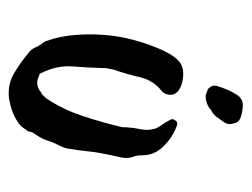

<svg xmlns="http://www.w3.org/2000/svg" viewBox="-89 -493 583 445"><g transform="rotate(90 202.5 -270.5)"><path d="M266 -521Q270 -508 264 -499.5Q258 -491 251 -481Q243 -471 234 -468Q234 -467 233.5 -466.5Q233 -466 233 -466Q216 -454 199 -456Q195 -458 190 -459.5Q185 -461 183 -465Q177 -471 179 -481Q183 -494 187.5 -505Q192 -516 198 -525Q209 -546 233 -541Q244 -540 254 -536Q264 -532 266 -521ZM344 -286Q348 -274 344.5 -258Q341 -242 340 -238Q333 -206 331 -185Q329 -164 324 -134Q323 -130 321.5 -126Q320 -122 318 -118Q311 -105 306.5 -91Q302 -77 294 -65Q291 -61 288.5 -57Q286 -53 285 -48Q285 -46 284 -44Q283 -42 281 -40Q273 -26 261 -19Q239 -5 209 0Q176 4 150 -11.5Q124 -27 104 -44Q92 -52 88 -66Q86 -68 84.5 -71Q83 -74 81 -76Q75 -84 74 -90Q62 -122 60 -171.5Q58 -221 68 -270Q76 -306 90 -341Q104 -376 119 -391Q132 -405 156 -403.5Q180 -402 193 -390Q201 -382 199.5 -370.5Q198 -359 190 -353Q166 -334 159 -303.5Q152 -273 141 -241Q140 -237 139.5 -233Q139 -229 138 -225Q137 -184 134 -147.5Q131 -111 150 -73Q150 -70 155 -70Q173 -60 190 -71Q192 -73 194 -74Q196 -75 198 -76Q202 -80 205.5 -83.5Q209 -87 211 -91Q234 -126 248.5 -169.5Q263 -213 274 -259Q275 -262 275 -265.5Q275 -269 275 -271Q276 -289 279.5 -305.5Q283 -322 278 -339Q275 -347 269 -355Q263 -363 258 -373Q254 -379 259 -385.5Q264 -392 271 -389Q299 -379 320 -357Q341 -335 340 -306Q340 -295 344 -286Z"/></g></svg>

Font: Slackside One
Style: Regular
Weight: 400
Version: Version 1.000